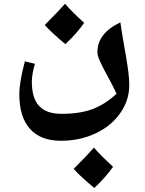

<svg xmlns="http://www.w3.org/2000/svg" viewBox="-20 -585 750 995"><path d="M295.9 144.5Q190.4 144.5 135.3 82.8Q80.1 21 80.1 -97.2Q80.1 -158.2 108.9 -267.1L161.1 -254.4Q145 -200.2 145 -161.1Q145 -76.7 182.6 -35.9Q220.2 4.9 298.8 4.9Q395 4.9 460.4 -20Q525.9 -44.9 584 -99.1Q568.4 -133.3 550.8 -165.5Q533.2 -197.8 518.6 -225.6Q503.9 -253.4 494.4 -276.1Q484.9 -298.8 484.9 -314.5Q484.9 -413.1 604 -469.2Q609.4 -427.7 617.2 -383.8Q625 -339.8 632.3 -297.1Q639.6 -254.4 644.8 -215.1Q649.9 -175.8 649.9 -143.6Q649.9 -65.4 603 1.5Q556.2 68.4 474.9 106.4Q393.6 144.5 295.9 144.5ZM565.9 279.3Q527.8 333.5 468.8 389.2Q395.5 328.6 361.8 290Q432.6 219.2 466.8 180.2Q501 219.7 565.9 279.3ZM416 -466.8Q380.4 -414.1 318.8 -356.4Q245.6 -417 211.9 -455.6Q282.7 -526.4 316.9 -565.4Q357.4 -519.5 416 -466.8Z"/></svg>

Font: Sahl Naskh
Style: Bold
Weight: 700
Designer: Pascal Zoghbi
Version: Version 1.001